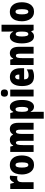

<svg xmlns="http://www.w3.org/2000/svg" viewBox="1726 -2542 1056 4548"><g transform="rotate(-90 2254.0 -268.0)"><path d="M321.8 -563Q331.5 -563 341.8 -562Q352.1 -561 367.2 -557.1L354 -382.8Q335 -389.2 304.2 -389.2Q256.3 -389.2 234.6 -360.6Q212.9 -332 212.9 -277.8V0H50.8V-553.2H174.8L198.2 -464.8H206.1Q215.8 -487.3 232.4 -510Q249 -532.7 271.7 -547.9Q294.4 -563 321.8 -563Z M845.7 -277.8Q845.7 -224.6 834.2 -173.6Q822.8 -122.6 796.4 -81.1Q770 -39.6 726.8 -14.9Q683.6 9.8 619.6 9.8Q561 9.8 518.6 -14.4Q476.1 -38.6 448.7 -79.3Q421.4 -120.1 408.2 -171.6Q395 -223.1 395 -277.8Q395 -357.4 418 -422.1Q440.9 -486.8 491 -524.9Q541 -563 621.6 -563Q722.2 -563 783.9 -488.8Q845.7 -414.6 845.7 -277.8ZM558.6 -275.9Q558.6 -125 620.6 -125Q654.8 -125 668.2 -163.1Q681.6 -201.2 681.6 -277.8Q681.6 -353.5 668.2 -390.9Q654.8 -428.2 620.6 -428.2Q588.4 -428.2 573.5 -391.1Q558.6 -354 558.6 -275.9Z M1470.7 -563Q1619.1 -563 1619.1 -359.9V0H1457V-307.1Q1457 -418.9 1413.1 -418.9Q1378.9 -418.9 1366.9 -381.6Q1355 -344.2 1355 -264.2V0H1192.9V-307.1Q1192.9 -418.9 1149.9 -418.9Q1116.2 -418.9 1103.5 -378.9Q1090.8 -338.9 1090.8 -248V0H928.7V-553.2H1055.7L1073.7 -484.9H1083Q1098.6 -523.4 1133.8 -543.2Q1168.9 -563 1216.8 -563Q1265.6 -563 1294.4 -542.5Q1323.2 -522 1335.9 -490.2H1346.7Q1365.7 -524.9 1396.2 -543.9Q1426.8 -563 1470.7 -563Z M1996.1 -563Q2073.2 -563 2116.7 -486.1Q2160.2 -409.2 2160.2 -274.9Q2160.2 -142.6 2116.9 -66.4Q2073.7 9.8 2000 9.8Q1962.9 9.8 1932.9 -9.3Q1902.8 -28.3 1879.9 -70.8H1875Q1877.4 -33.7 1878.7 -7.1Q1879.9 19.5 1879.9 35.2V240.2H1717.8V-553.2H1848.1L1872.1 -481.9H1879.9Q1907.7 -532.7 1933.3 -547.9Q1959 -563 1996.1 -563ZM1941.9 -428.2Q1909.2 -428.2 1894.5 -395.8Q1879.9 -363.3 1879.9 -288.1V-255.9Q1879.9 -189.9 1894.3 -159.4Q1908.7 -128.9 1940.9 -128.9Q1996.1 -128.9 1996.1 -272.9Q1996.1 -428.2 1941.9 -428.2Z M2323.7 -775.9Q2368.7 -775.9 2389.2 -754.4Q2409.7 -732.9 2409.7 -690.9Q2409.7 -606.9 2323.7 -606.9Q2237.8 -606.9 2237.8 -690.9Q2237.8 -733.9 2258.3 -754.9Q2278.8 -775.9 2323.7 -775.9ZM2404.8 -553.2V0H2242.7V-553.2Z M2703.1 -562Q2802.2 -562 2857.2 -496.8Q2912.1 -431.6 2912.1 -310.1V-225.1H2647.9Q2647.9 -169.4 2671.1 -144.3Q2694.3 -119.1 2742.2 -119.1Q2780.3 -119.1 2813 -128.9Q2845.7 -138.7 2883.8 -162.1V-29.8Q2848.1 -8.8 2807.1 0.5Q2766.1 9.8 2718.3 9.8Q2598.1 9.8 2543.7 -63Q2489.3 -135.7 2489.3 -273.9Q2489.3 -412.6 2543.2 -487.3Q2597.2 -562 2703.1 -562ZM2707 -437Q2681.6 -437 2664.8 -415Q2647.9 -393.1 2647.9 -338.9H2762.2Q2762.2 -391.6 2747.1 -414.3Q2731.9 -437 2707 -437Z M3267.1 -563Q3338.9 -563 3378.9 -509.8Q3418.9 -456.5 3418.9 -359.9V0H3256.8V-308.1Q3256.8 -362.8 3248 -390.9Q3239.3 -418.9 3209 -418.9Q3174.8 -418.9 3162.8 -382.8Q3150.9 -346.7 3150.9 -252.9V0H2988.8V-553.2H3115.7L3133.8 -484.9H3143.1Q3180.2 -563 3267.1 -563Z M3664.6 9.8Q3585.9 9.8 3543 -67.9Q3500 -145.5 3500 -277.8Q3500 -410.6 3542.7 -486.8Q3585.4 -563 3659.7 -563Q3698.2 -563 3727.8 -543.9Q3757.3 -524.9 3779.8 -481.9H3784.7Q3782.7 -519.5 3781.2 -545.9Q3779.8 -572.3 3779.8 -587.9V-759.8H3941.9V0H3812L3788.6 -54.2H3779.8Q3753.4 -19.5 3729 -4.9Q3704.6 9.8 3664.6 9.8ZM3717.8 -125Q3751 -125 3765.4 -158Q3779.8 -190.9 3779.8 -265.1V-296.9Q3779.8 -362.8 3765.4 -393.3Q3751 -423.8 3718.8 -423.8Q3663.6 -423.8 3663.6 -279.8Q3663.6 -125 3717.8 -125Z M4474.6 -277.8Q4474.6 -224.6 4463.1 -173.6Q4451.7 -122.6 4425.3 -81.1Q4398.9 -39.6 4355.7 -14.9Q4312.5 9.8 4248.5 9.8Q4189.9 9.8 4147.5 -14.4Q4105 -38.6 4077.6 -79.3Q4050.3 -120.1 4037.1 -171.6Q4023.9 -223.1 4023.9 -277.8Q4023.9 -357.4 4046.9 -422.1Q4069.8 -486.8 4119.9 -524.9Q4169.9 -563 4250.5 -563Q4351.1 -563 4412.8 -488.8Q4474.6 -414.6 4474.6 -277.8ZM4187.5 -275.9Q4187.5 -125 4249.5 -125Q4283.7 -125 4297.1 -163.1Q4310.5 -201.2 4310.5 -277.8Q4310.5 -353.5 4297.1 -390.9Q4283.7 -428.2 4249.5 -428.2Q4217.3 -428.2 4202.4 -391.1Q4187.5 -354 4187.5 -275.9Z"/></g></svg>

Font: Open Sans Condensed ExtraBold
Style: Regular
Weight: 800
Width: 3
Designer: Monotype Design Team
Foundry: Monotype Imaging Inc.
Version: Version 3.000; ttfautohint (v1.8.4)